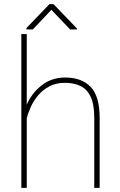

<svg xmlns="http://www.w3.org/2000/svg" viewBox="-20 -916 587 936"><path d="M110.4 -750V-405.8Q134.3 -461.4 182.9 -499.8Q231.4 -538.1 297.9 -538.1Q377.9 -538.1 421.9 -492.4Q465.8 -446.8 465.8 -341.8V0H439.5V-341.8Q439.5 -409.2 421.1 -446Q402.8 -482.9 370.6 -497.6Q338.4 -512.2 296.4 -512.2Q253.4 -512.2 220.9 -495.1Q188.5 -478 166 -451.2Q143.6 -424.3 129.9 -394.3Q116.2 -364.3 110.4 -338.4V0H84V-750ZM240.7 -896 355 -777.3V-772.5H321.8L230.5 -868.2L140.1 -772.5H108.9V-779.3L221.2 -896Z"/></svg>

Font: Vazirmatn RD UI Thin
Style: Regular
Weight: 100
Designer: Saber Rastikerdar
Foundry: Saber Rastikerdar
Version: Version 33.003